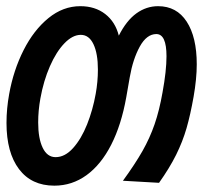

<svg xmlns="http://www.w3.org/2000/svg" viewBox="-20 -576 641 606"><path d="M0.5 -188Q0.5 -233 9 -279.5Q22.5 -354.5 54.5 -417.8Q86.5 -481 132.8 -518.8Q179 -556.5 233.5 -556.5Q280 -556.5 312 -531.8Q344 -507 355 -463.5Q379 -511 410.5 -533.8Q442 -556.5 479 -556.5Q537.5 -556.5 569.2 -507.8Q601 -459 601 -373Q601 -327.5 591 -270.5Q581 -214 568.8 -171.5Q556.5 -129 535.8 -87.2Q515 -45.5 482 1L368 -5.5Q406.5 -58.5 429.8 -99.5Q453 -140.5 468 -184Q483 -227.5 493 -284.5Q505.5 -352.5 505.5 -398.5Q505.5 -468.5 473.5 -468.5Q443 -468.5 421.2 -429Q399.5 -389.5 389.5 -332L378.5 -269Q363 -182 331 -119.2Q299 -56.5 253.2 -23.2Q207.5 10 151.5 10Q79.5 10 40 -42.2Q0.5 -94.5 0.5 -188ZM282 -279.5Q289 -318 289 -356.5Q289 -407 275 -436.5Q261 -466 235 -466Q209 -466 183.2 -439.2Q157.5 -412.5 137.5 -366.8Q117.5 -321 107.5 -265.5Q100.5 -227 100.5 -189.5Q100.5 -139 114.8 -109.5Q129 -80 155.5 -80Q185 -80 210.8 -108.8Q236.5 -137.5 254.8 -183.2Q273 -229 282 -279.5Z"/></svg>

Font: JuliaMono Medium
Style: Italic
Weight: 500
Italic angle: -9°
Monospace: yes
Designer: cormullion
Foundry: corm
Version: Version 0.054; ttfautohint (v1.8.4)